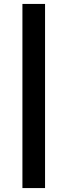

<svg xmlns="http://www.w3.org/2000/svg" viewBox="-20 -762 343 976"><path d="M94 194V-742H209V194Z"/></svg>

Font: Montserrat Thin SemiBold
Style: Regular
Weight: 600
Version: Version 9.000